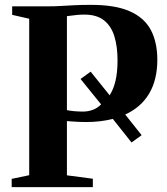

<svg xmlns="http://www.w3.org/2000/svg" viewBox="-20 -769 687 789"><path d="M28 0V-34L100 -49V-692L30 -708V-743H180.5Q206 -743 231 -744.5Q256 -746 285 -747.5Q314 -749 351 -749Q452.5 -749.5 513 -722.8Q573.5 -696 600 -645.5Q626.5 -595 626.5 -523.5Q626.5 -441 592.8 -384.2Q559 -327.5 494.5 -298.5L562 -213.5L520.5 -183.5L443.5 -280.5Q419 -274 391.5 -270.8Q364 -267.5 334 -267.5Q320 -267.5 303.5 -268.2Q287 -269 273.8 -270Q260.5 -271 255 -271.5V-48.5L361.5 -34.5V0ZM323.5 -310.5Q344 -311 362.2 -318Q380.5 -325 395.5 -340L311 -444.5L352.5 -474.5L430.5 -377.5Q446.5 -402 454.8 -437.5Q463 -473 463 -521Q463 -577.5 450 -619.8Q437 -662 407.2 -685.5Q377.5 -709 327 -709Q311 -709 298 -707.8Q285 -706.5 274.5 -705Q264 -703.5 255 -702.5V-316.5Q265.5 -314 283.8 -312.2Q302 -310.5 323.5 -310.5Z"/></svg>

Font: Merriweather 96pt
Style: Bold
Weight: 700
Version: Version 2.100